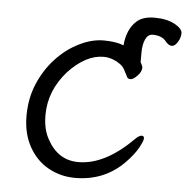

<svg xmlns="http://www.w3.org/2000/svg" viewBox="-47 -630 682 694"><g transform="rotate(5 294.0 -283.0)"><path d="M383 -474Q388 -533 421 -563Q443 -584 487 -584Q531 -584 559.5 -568.5Q588 -553 588 -536.5Q588 -520 578 -504Q568 -488 557 -488Q546 -488 535 -501Q519 -522 485 -522Q468 -522 459 -503Q450 -484 450 -453V-418H451Q458 -404 458 -401Q458 -385 443 -370Q428 -355 419 -355Q410 -355 407 -360Q400 -374 393 -387Q386 -400 375 -407Q346 -427 315 -427Q251 -427 188 -360Q124 -288 124 -199Q124 -147 144 -112Q183 -40 257 -40Q353 -40 453 -140Q468 -155 477 -155Q486 -155 486 -146Q486 -137 472 -111.5Q458 -86 429 -56Q357 18 250 18Q198 18 153.5 -6.5Q109 -31 82.5 -78.5Q56 -126 56 -190Q56 -254 78.5 -307Q101 -360 138 -400Q175 -440 221 -463Q267 -486 310.5 -486Q354 -486 382 -475Q382 -474 383 -474Z"/></g></svg>

Font: QiushuiShotai Bright
Style: Regular
Weight: 400
Designer: Christian Thalmann (Catharsis Fonts)
Version: Version 1.250;